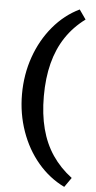

<svg xmlns="http://www.w3.org/2000/svg" viewBox="-62 -748 505 1007"><g transform="rotate(5 191.0 -244.0)"><path d="M316 223Q237 185 177.5 115Q118 45 85.5 -47.5Q53 -140 53 -242Q53 -346 85.5 -438.5Q118 -531 177.5 -602Q237 -673 316 -711L351 -661Q289 -615 248.5 -554Q208 -493 188 -415.5Q168 -338 168 -242Q168 -147 188 -70.5Q208 6 248.5 66Q289 126 351 173Z"/></g></svg>

Font: Ysabeau
Style: Bold
Weight: 700
Designer: Christian Thalmann (Catharsis Fonts)
Version: Version 2.000;gftools[0.9.27.dev2+g8671c4b]